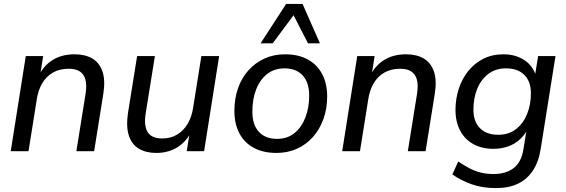

<svg xmlns="http://www.w3.org/2000/svg" viewBox="-20 -774 2899 983"><path d="M35 0 112 -487H201L184 -379H175Q200 -435 247.5 -465.5Q295 -496 362 -496Q416 -496 452.5 -474.5Q489 -453 504.5 -408Q520 -363 509 -294L462 0H371L418 -293Q425 -337 417.5 -365.5Q410 -394 389 -408Q368 -422 332 -422Q285 -422 251 -402.5Q217 -383 196 -347.5Q175 -312 168 -263L126 0Z M780 9Q728 9 691.5 -12.5Q655 -34 640 -79Q625 -124 635 -194L682 -487H773L726 -194Q719 -151 726 -122Q733 -93 754 -79Q775 -65 810 -65Q854 -65 887 -85Q920 -105 941 -140.5Q962 -176 969 -224L1011 -487H1102L1025 0H936L953 -108H963Q938 -52 890.5 -21.5Q843 9 780 9Z M1395 9Q1328 9 1279.5 -17Q1231 -43 1205.5 -91.5Q1180 -140 1180 -206Q1180 -269 1198.5 -322Q1217 -375 1252 -414Q1287 -453 1334.5 -474.5Q1382 -496 1439 -496Q1507 -496 1555 -470Q1603 -444 1629 -395.5Q1655 -347 1655 -280Q1655 -218 1636 -165Q1617 -112 1582.5 -73Q1548 -34 1500.5 -12.5Q1453 9 1395 9ZM1398 -63Q1451 -63 1487.5 -92.5Q1524 -122 1543.5 -172.5Q1563 -223 1563 -284Q1563 -352 1529.5 -388Q1496 -424 1437 -424Q1384 -424 1347 -394.5Q1310 -365 1291 -315Q1272 -265 1272 -203Q1272 -135 1305.5 -99Q1339 -63 1398 -63ZM1314 -552 1445 -754H1529L1618 -552H1557L1483 -696L1376 -552Z M1732 0 1809 -487H1898L1881 -379H1872Q1897 -435 1944.5 -465.5Q1992 -496 2059 -496Q2113 -496 2149.5 -474.5Q2186 -453 2201.5 -408Q2217 -363 2206 -294L2159 0H2068L2115 -293Q2122 -337 2114.5 -365.5Q2107 -394 2086 -408Q2065 -422 2029 -422Q1982 -422 1948 -402.5Q1914 -383 1893 -347.5Q1872 -312 1865 -263L1823 0Z M2519 189Q2450 189 2395 169.5Q2340 150 2296 119L2326 53Q2356 73 2383.5 87.5Q2411 102 2441.5 109.5Q2472 117 2507 117Q2571 117 2610.5 86Q2650 55 2660 -11L2678 -122L2686 -121Q2670 -87 2643.5 -62Q2617 -37 2582 -24.5Q2547 -12 2506 -12Q2448 -12 2404 -36Q2360 -60 2336 -105Q2312 -150 2312 -211Q2312 -267 2328.5 -318.5Q2345 -370 2377 -410Q2409 -450 2454.5 -473Q2500 -496 2558 -496Q2618 -496 2663.5 -467Q2709 -438 2726 -380L2718 -381L2735 -487H2824L2749 -16Q2739 52 2709.5 97.5Q2680 143 2633 166Q2586 189 2519 189ZM2531 -84Q2585 -84 2622 -113Q2659 -142 2678.5 -190Q2698 -238 2698 -294Q2699 -355 2665.5 -389.5Q2632 -424 2570 -424Q2517 -424 2479.5 -395Q2442 -366 2423 -318.5Q2404 -271 2404 -215Q2403 -153 2436.5 -118.5Q2470 -84 2531 -84Z"/></svg>

Font: Nunito Sans 12pt Medium
Style: Italic
Weight: 500
Italic angle: -9°
Designer: Vernon Adams
Foundry: Vernon Adams
Version: Version 3.101;gftools[0.9.27]